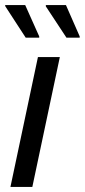

<svg xmlns="http://www.w3.org/2000/svg" viewBox="-20 -734 333 754"><path d="M21 0 129 -510H215L107 0ZM81 -586 1 -709 0 -714H79L134 -591V-586ZM241 -586 160 -709V-714H239L293 -591V-586Z"/></svg>

Font: Saira Semi Condensed
Style: Italic
Weight: 400
Width: 4
Italic angle: -12°
Designer: Hector Gatti with collaboration of the Omnibus-Type team
Foundry: Omnibus-Type
Version: Version 1.001; ttfautohint (v1.8)